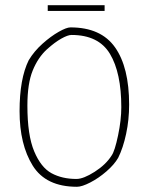

<svg xmlns="http://www.w3.org/2000/svg" viewBox="-20 -706 570 736"><path d="M55 -280Q55 -404 90 -475Q111 -510 143 -538.5Q175 -567 205 -584Q235 -601 250 -601Q367 -601 421 -524.5Q475 -448 475 -305Q475 -247 463.5 -193Q452 -139 433 -101Q418 -75 388 -49Q358 -23 326 -6.5Q294 10 275 10Q156 10 105.5 -71Q55 -152 55 -280ZM408 -110Q420 -127 432.5 -186.5Q445 -246 445 -295Q445 -427 401.5 -499.5Q358 -572 254 -572Q240 -572 215 -558Q190 -544 160 -517Q126 -486 105.5 -436Q85 -386 85 -301Q85 -188 111 -126Q137 -64 177.5 -42Q218 -20 273 -20Q300 -20 343 -47.5Q386 -75 408 -110ZM163 -686H381V-664H163Z"/></svg>

Font: Grenze Thin
Style: Regular
Weight: 250
Designer: Renata Polastri
Foundry: Omnibus-Type
Version: Version 1.002; ttfautohint (v1.8)